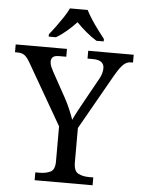

<svg xmlns="http://www.w3.org/2000/svg" viewBox="-66 -978 755 1026"><g transform="rotate(5 311.5 -465.5)"><path d="M159 0V-42H182Q215 -42 239.5 -53.5Q264 -65 264 -109V-298L79 -619Q63 -648 48.5 -660Q34 -672 8 -672H-5V-714H270V-672H233Q206 -672 197.5 -662.5Q189 -653 189 -640Q189 -626 195 -612Q201 -598 207 -587L281 -453Q298 -422 310.5 -392Q323 -362 331 -339Q340 -360 357 -391Q374 -422 391 -453L455 -568Q465 -585 469 -600.5Q473 -616 473 -628Q473 -672 413 -672H384V-714H628V-672H616Q595 -672 577 -655.5Q559 -639 533 -594L365 -298V-114Q365 -67 389 -54.5Q413 -42 447 -42H470V0ZM167 -784Q183 -803 202 -829Q221 -855 239 -882Q257 -909 267 -931H362Q373 -909 390.5 -882Q408 -855 427.5 -829Q447 -803 462 -784V-771H423Q395 -788 366 -812.5Q337 -837 314 -861Q292 -837 263.5 -812.5Q235 -788 206 -771H167Z"/></g></svg>

Font: Noto Serif Khitan Small Script
Style: Regular
Weight: 400
Designer: LIU Zhao, ZHANG Congyu, Kushim JIANG
Foundry: Guyu Beijing Co. Ltd.
Version: Version 1.000; ttfautohint (v1.8.4.7-5d5b)